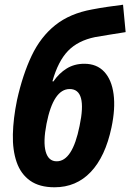

<svg xmlns="http://www.w3.org/2000/svg" viewBox="-20 -783 552 813"><path d="M211 10Q147 10 107.5 -18Q68 -46 50.5 -96.5Q33 -147 34.5 -214Q36 -281 52 -359Q76 -467 114 -547Q152 -627 214 -676.5Q276 -726 370 -743Q401 -749 435 -754Q469 -759 501 -763L512 -647Q475 -641 443 -636Q411 -631 383 -626Q310 -611 268 -567.5Q226 -524 202 -439L206 -438Q230 -473 262.5 -493Q295 -513 337 -513Q390 -513 421.5 -479Q453 -445 461 -384Q469 -323 452 -243Q426 -120 364.5 -55Q303 10 211 10ZM220 -100Q287 -100 317 -250Q350 -406 275 -406Q206 -406 177 -259Q162 -182 173.5 -141Q185 -100 220 -100Z"/></svg>

Font: Noto Sans Condensed
Style: Bold Italic
Weight: 700
Width: 3
Italic angle: -12°
Designer: Monotype Design Team
Foundry: Monotype Imaging Inc.
Version: Version 2.013; ttfautohint (v1.8.4.7-5d5b)